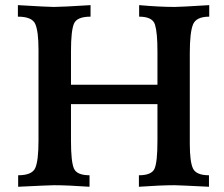

<svg xmlns="http://www.w3.org/2000/svg" viewBox="-20 -713 856 733"><path d="M777.8 0Q661.6 -5.9 646 -5.9Q593.3 -5.9 510.3 0V-43.9Q559.1 -43.9 570.1 -69.3Q581.1 -94.7 581.1 -175.3V-315.4H251V-175.3Q251 -95.7 262.2 -69.8Q273.4 -43.9 321.8 -43.9V0Q237.8 -5.9 186 -5.9Q169.9 -5.9 49.3 0V-43.9Q102.5 -43.9 114.7 -71.8Q127 -99.6 127 -176.3V-522.9Q127 -593.3 114.7 -621.3Q102.5 -649.4 48.3 -649.4V-693.4Q164.6 -686.5 185.1 -686.5Q215.8 -686.5 325.7 -693.4V-649.4Q273.4 -649.4 262.2 -622.3Q251 -595.2 251 -517.6V-389.6H581.1V-517.6Q581.1 -587.9 571.8 -618.7Q562.5 -649.4 511.2 -649.4V-693.4Q589.4 -686.5 647 -686.5Q667.5 -686.5 778.8 -693.4V-649.4Q728.5 -649.4 716.6 -618.9Q704.6 -588.4 704.6 -510.7V-164.1Q704.6 -94.7 717 -69.3Q729.5 -43.9 777.8 -43.9Z"/></svg>

Font: Kelvinch
Style: Bold
Weight: 700
Designer: Paul James Miller
Foundry: High-Logic / Made with FontCreator
Version: Version 3.501;March 28, 2021;FontCreator 13.0.0.2683 64-bit